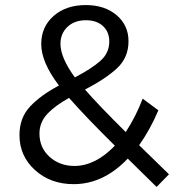

<svg xmlns="http://www.w3.org/2000/svg" viewBox="-20 -724 695 759"><path d="M648 -35 599 15 485 -97Q389 4 271 4Q180 4 118.5 -51.5Q57 -107 57 -190Q57 -258 98.5 -302.5Q140 -347 213 -386Q143 -478 143 -550Q143 -618 192 -661Q241 -704 319 -704Q394 -704 441 -664Q488 -624 488 -561Q488 -497 443.5 -455Q399 -413 316 -370Q366 -312 477 -202Q517 -263 544 -334L606 -288Q575 -214 530 -150ZM219 -551Q219 -496 276 -418Q343 -453 377.5 -484Q412 -515 412 -560Q412 -598 387 -621Q362 -644 320 -644Q274 -644 246.5 -617.5Q219 -591 219 -551ZM274 -68Q357 -68 434 -148Q316 -265 253 -337Q197 -306 166.5 -273Q136 -240 136 -196Q136 -140 176 -104Q216 -68 274 -68Z"/></svg>

Font: Montserrat arm
Style: Regular
Weight: 400
Designer: Julieta Ulanovsky
Foundry: Julieta Ulanovsky
Version: Version 6.000;PS 006.000;hotconv 1.0.88;makeotf.lib2.5.64775